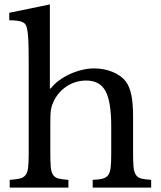

<svg xmlns="http://www.w3.org/2000/svg" viewBox="-20 -850 728 870"><path d="M208 -159Q208 -118 210 -94Q212 -70 220.5 -57.5Q229 -45 245 -41Q261 -37 290 -35V0H24V-35Q53 -37 70 -41Q87 -45 96 -57Q105 -69 107.5 -91.5Q110 -114 110 -152V-571Q110 -630 108.5 -665Q107 -700 103 -718Q101 -730 96.5 -737.5Q92 -745 83 -749.5Q74 -754 59 -756Q44 -758 22 -758V-792L206 -830V-449H210Q225 -469 247.5 -485.5Q270 -502 296 -514Q322 -526 350.5 -533Q379 -540 406 -540Q452 -540 490.5 -524Q529 -508 550 -481Q567 -458 575 -420.5Q583 -383 583 -319V-159Q583 -118 585 -94.5Q587 -71 595.5 -58Q604 -45 620 -41Q636 -37 665 -35V0H400V-35Q428 -36 445 -40.5Q462 -45 470.5 -57Q479 -69 481.5 -91.5Q484 -114 484 -152V-278Q484 -390 458 -437.5Q432 -485 371 -485Q324 -485 285.5 -461Q247 -437 225 -395Q220 -384 216.5 -374.5Q213 -365 211 -353Q209 -341 208.5 -325.5Q208 -310 208 -287Z"/></svg>

Font: Libre Baskerville
Style: Regular
Weight: 400
Designer: Pablo Impallari, Rodrigo Fuenzalida
Foundry: Pablo Impallari, Rodrigo Fuenzalida
Version: Version 1.000; ttfautohint (v0.93) -l 8 -r 50 -G 200 -x 14 -